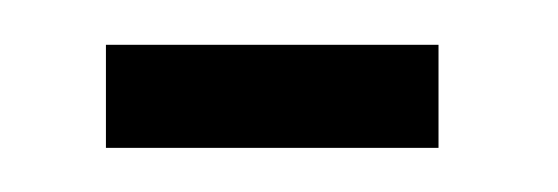

<svg xmlns="http://www.w3.org/2000/svg" viewBox="-20 -199 253 87"><path d="M28 -178.7H178.7V-132H28Z"/></svg>

Font: Peddana
Style: Regular
Weight: 400
Designer: Appaji Ambarisha Darbha
Foundry: Appaji Ambarisha Darbha
Version: Version 1.0.4; ttfautohint (v1.2.25-373a) -l 7 -r 28 -G 50 -